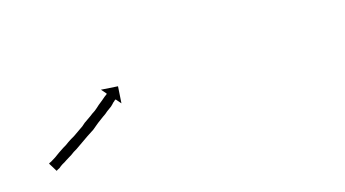

<svg xmlns="http://www.w3.org/2000/svg" viewBox="-27 -523 661 368"><g transform="rotate(-20 303.0 -338.5)"><path d="M39 -299Q40 -299 44 -301Q48 -303 52 -305Q57 -308 62 -311Q67 -314 73 -317Q80 -320 86 -324Q93 -328 100 -331Q107 -335 114 -339Q114 -339 114 -339Q114 -339 114 -339Q114 -339 114 -339Q114 -339 114 -339Q122 -343 128 -348Q128 -348 128 -348Q128 -348 128 -348Q128 -348 128 -348Q128 -348 128 -348Q135 -352 142 -356Q142 -356 142 -356Q142 -356 142 -356Q142 -356 142 -356Q142 -356 142 -356Q148 -360 154 -363Q154 -363 154 -363Q154 -363 154 -363Q154 -363 154 -363Q154 -363 154 -363Q160 -367 165 -371Q165 -371 165 -371Q165 -371 165 -371Q165 -371 165 -371Q165 -371 165 -371Q170 -374 174 -377Q174 -377 174 -377Q174 -377 174 -377Q174 -377 174 -377Q174 -377 174 -377Q178 -380 181 -382Q184 -384 186 -385Q186 -386 187 -386L179 -397L212 -392L207 -359L199 -370Q198 -369 197 -369Q195 -367 193 -366Q190 -363 186 -360Q186 -360 186 -360Q186 -360 186 -360Q186 -360 186 -360Q186 -360 186 -360Q181 -357 176 -354Q176 -354 176 -354Q176 -354 176 -354Q176 -354 176 -354Q176 -354 176 -354Q171 -350 165 -347Q165 -347 165 -347Q165 -347 165 -347Q165 -347 165 -347Q165 -347 165 -347Q159 -343 152 -339Q152 -339 152 -339Q152 -339 152 -339Q152 -339 152 -339Q152 -339 152 -339Q146 -335 139 -330Q139 -330 139 -330Q139 -330 139 -330Q139 -330 139 -330Q139 -330 139 -330Q132 -326 124 -322Q124 -322 124 -322Q124 -322 124 -322Q124 -322 124 -322Q124 -322 124 -322Q117 -318 110 -314Q103 -310 96 -306Q89 -303 83 -299Q77 -296 71 -293Q66 -290 61 -288Q57 -286 53 -283Q50 -282 48 -281Q47 -280 46 -280L37 -298Q38 -298 39 -299Z"/></g></svg>

Font: FRB American Cursive Just Arrows
Style: Italic
Weight: 400
Italic angle: -25°
Version: Version 2.0;Modular Font Editor K font №1